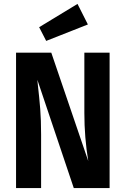

<svg xmlns="http://www.w3.org/2000/svg" viewBox="-20 -961 641 981"><path d="M540 0H357L171 -553Q173 -539 173 -531Q181 -461 185.5 -404.5Q190 -348 190 -273V0H62V-692H242L431 -138Q411 -258 411 -384V-692H540ZM429 -836 216 -752 180 -822 376 -941Z"/></svg>

Font: Fira Sans Condensed SemiBold
Style: Regular
Weight: 600
Width: 3
Designer: bBox Type GmbH & Carrois Corporate GbR & Edenspiekermann AG
Foundry: bBox Type GmbH & Carrois Corporate GbR & Edenspiekermann AG
Version: Version 4.301